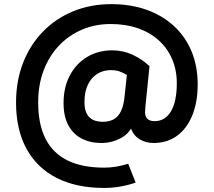

<svg xmlns="http://www.w3.org/2000/svg" viewBox="-20 -689 1037 932"><path d="M517.3 -348.6Q541.8 -348.6 559.1 -342.7Q576.3 -336.7 595.7 -325.2L585.3 -225.9Q580.8 -177 567.1 -149.1Q553.5 -121.1 531.2 -109.4Q509 -97.7 478.1 -97.7Q459.9 -97.7 443.8 -102.5Q427.8 -107.2 415.7 -118.2Q403.6 -129.1 396.8 -147.5Q390 -165.8 390 -193.7Q390 -243.8 406.7 -278.3Q423.5 -312.8 452.5 -330.7Q481.5 -348.6 517.3 -348.6ZM525.1 -444.7Q456.9 -444.7 403.4 -412.8Q350 -380.9 319.3 -323.3Q288.5 -265.8 288.5 -188.6Q288.5 -123.9 311.7 -81Q334.9 -38 376.4 -16.4Q417.8 5.1 472 5.1Q500.6 5.1 528.7 -3Q556.8 -11.2 580 -26.8Q603.1 -42.4 616.2 -65Q628 -30.8 658.1 -12.8Q688.2 5.1 725.7 5.1Q792 5.1 839.9 -30.2Q887.8 -65.6 913.7 -129.8Q939.6 -194 939.6 -279.8Q939.6 -367.2 910.2 -438.6Q880.7 -510 825.6 -561.5Q770.4 -613 693.1 -640.9Q615.8 -668.9 520.3 -668.9Q419.8 -668.9 335.3 -634.2Q250.8 -599.5 188.6 -535.7Q126.4 -471.9 92.2 -384.2Q57.9 -296.5 57.9 -190.9Q57.9 -60 108.4 32.7Q158.8 125.3 254.4 174.3Q350 223.3 485.5 223.3Q524.7 223.3 563.2 216.7Q601.6 210 638.5 197.4L602.4 106Q572.7 115 544 119.9Q515.2 124.8 485.7 124.8Q379.1 124.8 308 89.9Q236.9 54.9 201.1 -15.3Q165.3 -85.6 165.3 -192.1Q165.3 -277.2 191.7 -346.9Q218.1 -416.6 265.8 -467.1Q313.5 -517.6 377.7 -545Q441.9 -572.4 517.4 -572.4Q589.9 -572.4 648.9 -552Q707.8 -531.6 750.1 -493.5Q792.5 -455.5 815.3 -402.7Q838.2 -350 838.2 -285.2Q838.2 -196.5 810 -148.7Q781.8 -100.9 729.9 -100.9Q707.7 -100.9 695.9 -111.9Q684.2 -122.9 684.2 -143.9Q684.2 -148.8 684.8 -156.8Q685.3 -164.9 686.2 -175.5L705.7 -367.7Q669.3 -402.2 623.1 -423.4Q576.9 -444.7 525.1 -444.7Z"/></svg>

Font: Estedad-FD VF
Style: Regular
Weight: 100
Designer: Amin Abedi
Version: Version 7.3